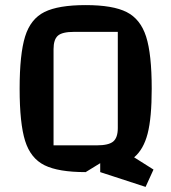

<svg xmlns="http://www.w3.org/2000/svg" viewBox="-20 -660 672 753"><path d="M582 5 551 73 373 15V-20L316 15Q209 15 154.5 -12Q100 -39 78.5 -107.5Q57 -176 57 -312Q57 -448 78.5 -517Q100 -586 154.5 -613Q209 -640 316 -640Q423 -640 477 -612.5Q531 -585 553 -516.5Q575 -448 575 -312Q575 -198 559 -136Q543 -74 506 -43ZM442 -158V-535H270Q224 -535 207 -520Q190 -505 190 -467V-90H360Q406 -90 424 -105Q442 -120 442 -158Z"/></svg>

Font: Changa Medium
Style: Regular
Weight: 500
Designer: Eduardo Rodriguez Tunni
Foundry: Eduardo Rodriguez Tunni
Version: Version 2.002; ttfautohint (v1.5) -l 8 -r 50 -G 150 -x 14 -H